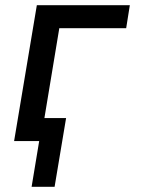

<svg xmlns="http://www.w3.org/2000/svg" viewBox="-20 -540 540 735"><path d="M101 175 130 0H34L121 -520H477L463 -432H207L150 -88H233L189 175Z"/></svg>

Font: Iosevka SS04 Semibold Oblique
Style: Regular
Weight: 600
Italic angle: -9°
Monospace: yes
Designer: Belleve Invis
Foundry: Belleve Invis
Version: Version 19.0.0; ttfautohint (v1.8.4)